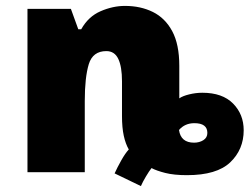

<svg xmlns="http://www.w3.org/2000/svg" viewBox="-20 -583 845 650"><path d="M368 4Q377 -16 390.5 -40Q404 -64 416 -77Q405 -96 399 -123.5Q393 -151 393 -190V-308Q393 -357 380.5 -383.5Q368 -410 340 -410Q294 -410 280.5 -365.5Q267 -321 267 -241V0H73V-553H220L245 -484H255Q279 -527 320.5 -545Q362 -563 403 -563Q456 -563 497.5 -542.5Q539 -522 563 -477.5Q587 -433 587 -360V-250Q598 -258 620.5 -263.5Q643 -269 665 -269Q733 -269 769 -232.5Q805 -196 805 -142Q805 -77 759.5 -33.5Q714 10 613 10Q569 10 539.5 2.5Q510 -5 493 -14Q485 -4 474 14.5Q463 33 457 47ZM637 -100Q655 -100 668.5 -108.5Q682 -117 682 -133Q682 -166 638 -166Q606 -166 586 -143Q592 -100 637 -100Z"/></svg>

Font: Noto Sans Black
Style: Regular
Weight: 900
Designer: Monotype Design Team
Foundry: Monotype Imaging Inc.
Version: Version 2.007